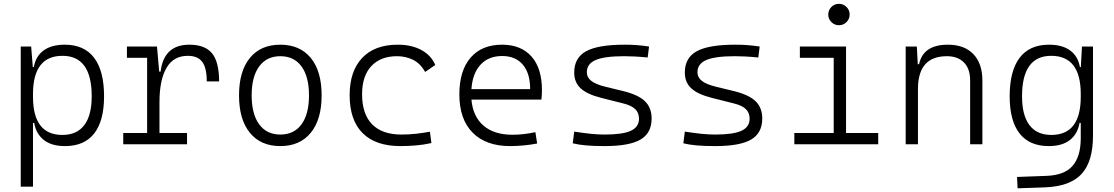

<svg xmlns="http://www.w3.org/2000/svg" viewBox="-20 -764 5899 1017"><path d="M89.8 224.6V-517.6H145L153.8 -408.7H159.2Q169.4 -466.8 211.4 -497.1Q253.4 -527.3 322.8 -527.3Q425.8 -527.3 478.5 -458Q531.2 -388.7 531.2 -253.9Q531.2 -124 479 -57.1Q426.8 9.8 324.7 9.8Q252.4 9.8 211.7 -22.9Q170.9 -55.7 161.1 -112.8H154.8V224.6ZM154.8 -251Q154.8 -49.3 310.5 -49.3Q387.2 -49.3 426.5 -101.3Q465.8 -153.3 465.8 -253.9Q465.8 -468.3 311 -468.3Q154.8 -468.3 154.8 -266.1Z M824.7 -222.7V-59.6H970.7V0H632.8V-59.6H759.3V-458H652.3V-517.6H811.5L823.2 -384.8H830.6Q848.1 -527.3 982.9 -527.3Q1065.9 -527.3 1103.3 -481.4Q1140.6 -435.5 1140.6 -333H1075.2Q1075.2 -404.3 1051.3 -436.3Q1027.3 -468.3 974.6 -468.3Q898.9 -468.3 861.8 -404.3Q824.7 -340.3 824.7 -222.7Z M1464.8 9.8Q1361.3 9.8 1303.7 -60.5Q1246.1 -130.9 1246.1 -258.8Q1246.1 -387.2 1303.7 -457.3Q1361.3 -527.3 1464.8 -527.3Q1568.4 -527.3 1626 -457.3Q1683.6 -387.2 1683.6 -258.8Q1683.6 -130.9 1626 -60.5Q1568.4 9.8 1464.8 9.8ZM1464.8 -51.3Q1537.6 -51.3 1577.1 -105.5Q1616.7 -159.7 1616.7 -258.8Q1616.7 -357.9 1577.1 -412.1Q1537.6 -466.3 1464.8 -466.3Q1392.6 -466.3 1352.8 -412.1Q1313 -357.9 1313 -258.8Q1313 -159.7 1352.8 -105.5Q1392.6 -51.3 1464.8 -51.3Z M2100.6 9.8Q1969.7 9.8 1900.9 -58.8Q1832 -127.4 1832 -259.8Q1832 -386.7 1898.2 -457Q1964.4 -527.3 2086.9 -527.3Q2159.7 -527.3 2211.7 -499.3Q2263.7 -471.2 2285.6 -419.9L2231.9 -382.8Q2207 -427.7 2168.2 -447Q2129.4 -466.3 2083 -466.3Q1995.6 -466.3 1946.8 -413.8Q1897.9 -361.3 1897.9 -264.6Q1897.9 -159.7 1951.2 -105.5Q2004.4 -51.3 2106 -51.3Q2144.5 -51.3 2182.6 -55.4Q2220.7 -59.6 2257.3 -66.4L2265.1 -6.3Q2225.1 2.9 2183.1 6.3Q2141.1 9.8 2100.6 9.8Z M2682.1 9.8Q2553.7 9.8 2483.4 -61.5Q2413.1 -132.8 2413.1 -263.7Q2413.1 -389.2 2472.4 -458.3Q2531.7 -527.3 2639.2 -527.3Q2739.7 -527.3 2795.2 -464.8Q2850.6 -402.3 2850.6 -287.1Q2850.6 -256.8 2847.7 -236.3H2477.1Q2484.9 -147 2541 -98.6Q2597.2 -50.3 2693.8 -50.3Q2754.4 -50.3 2815.9 -64L2825.2 -3.9Q2791 2.9 2753.9 6.3Q2716.8 9.8 2682.1 9.8ZM2477.1 -292H2788.1Q2788.1 -376 2749.3 -421.6Q2710.4 -467.3 2640.1 -467.3Q2567.9 -467.3 2525.4 -421.4Q2482.9 -375.5 2477.1 -292Z M3182.6 9.8Q3126 9.8 3085.7 6.3Q3045.4 2.9 3013.7 -4.9L3021.5 -66.9Q3071.8 -59.1 3109.9 -55.2Q3147.9 -51.3 3182.6 -51.3Q3278.3 -51.3 3321.5 -71.3Q3364.7 -91.3 3364.7 -135.7Q3364.7 -166.5 3344.7 -186Q3324.7 -205.6 3280.8 -216.3L3164.6 -245.6Q3089.4 -264.6 3055.4 -296.4Q3021.5 -328.1 3021.5 -379.4Q3021.5 -458 3084.7 -492.7Q3147.9 -527.3 3289.1 -527.3Q3323.2 -527.3 3352.8 -525.1Q3382.3 -522.9 3418 -517.6L3410.6 -459.5Q3371.1 -463.4 3341.6 -464.8Q3312 -466.3 3286.1 -466.3Q3181.6 -466.3 3135 -446Q3088.4 -425.8 3088.4 -380.9Q3088.4 -354 3112.1 -335.4Q3135.7 -316.9 3188 -304.2L3280.8 -281.7Q3360.8 -262.2 3396.2 -227.8Q3431.6 -193.4 3431.6 -136.2Q3431.6 -59.6 3372.8 -24.9Q3314 9.8 3182.6 9.8Z M3768.6 9.8Q3711.9 9.8 3671.6 6.3Q3631.3 2.9 3599.6 -4.9L3607.4 -66.9Q3657.7 -59.1 3695.8 -55.2Q3733.9 -51.3 3768.6 -51.3Q3864.3 -51.3 3907.5 -71.3Q3950.7 -91.3 3950.7 -135.7Q3950.7 -166.5 3930.7 -186Q3910.6 -205.6 3866.7 -216.3L3750.5 -245.6Q3675.3 -264.6 3641.4 -296.4Q3607.4 -328.1 3607.4 -379.4Q3607.4 -458 3670.7 -492.7Q3733.9 -527.3 3875 -527.3Q3909.2 -527.3 3938.7 -525.1Q3968.3 -522.9 4003.9 -517.6L3996.6 -459.5Q3957 -463.4 3927.5 -464.8Q3897.9 -466.3 3872.1 -466.3Q3767.6 -466.3 3720.9 -446Q3674.3 -425.8 3674.3 -380.9Q3674.3 -354 3698 -335.4Q3721.7 -316.9 3773.9 -304.2L3866.7 -281.7Q3946.8 -262.2 3982.2 -227.8Q4017.6 -193.4 4017.6 -136.2Q4017.6 -59.6 3958.7 -24.9Q3899.9 9.8 3768.6 9.8Z M4187.5 0V-59.6H4396V-458H4216.8V-517.6H4461.4V-59.6H4631.8V0ZM4423.8 -630.4Q4400.4 -630.4 4383.8 -647Q4367.2 -663.6 4367.2 -687Q4367.2 -710.4 4383.8 -727.1Q4400.4 -743.7 4423.8 -743.7Q4447.3 -743.7 4463.9 -727.1Q4480.5 -710.4 4480.5 -687Q4480.5 -663.6 4463.9 -647Q4447.3 -630.4 4423.8 -630.4Z M5118.7 0V-338.4Q5118.7 -399.9 5085.9 -433.1Q5053.2 -466.3 4995.1 -466.3Q4842.3 -466.3 4842.3 -292.5V0H4777.3V-517.6H4836.4L4841.3 -423.8H4848.1Q4870.1 -527.3 5000.5 -527.3Q5087.9 -527.3 5135.7 -477.5Q5183.6 -427.7 5183.6 -336.9V0Z M5370.1 233.4 5367.2 173.3 5523.4 167.5Q5617.7 164.1 5660.9 115Q5704.1 65.9 5704.6 -30.3V-112.8H5698.2Q5688.5 -55.7 5647.9 -22.9Q5607.4 9.8 5534.7 9.8Q5433.1 9.8 5380.6 -57.1Q5328.1 -124 5328.1 -253.9Q5328.1 -388.7 5380.9 -458Q5433.6 -527.3 5536.6 -527.3Q5606 -527.3 5647.9 -497.1Q5689.9 -466.8 5700.2 -408.7H5705.1L5710.9 -517.6H5769.5V-45.9Q5769.5 92.3 5708.5 158Q5647.5 223.6 5513.7 228.5ZM5704.6 -266.1Q5704.6 -468.3 5548.3 -468.3Q5393.6 -468.3 5393.6 -253.9Q5393.6 -153.3 5432.9 -101.3Q5472.2 -49.3 5548.8 -49.3Q5704.6 -49.3 5704.6 -251Z"/></svg>

Font: CaskaydiaMono NF Light
Style: Regular
Weight: 300
Designer: Aaron Bell
Foundry: Saja Typeworks
Version: Version 2111.001; ttfautohint (v1.8.4);Nerd Fonts 3.1.1